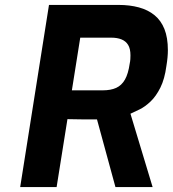

<svg xmlns="http://www.w3.org/2000/svg" viewBox="-20 -760 702 780"><path d="M62 0 179 -740H462Q507 -740 544 -730Q581 -720 607.5 -698.5Q634 -677 648 -642Q662 -607 662 -556Q662 -542 660.5 -526Q659 -510 656 -492Q649 -439 631.5 -404Q614 -369 592 -348Q570 -327 548 -316Q526 -305 510 -298L600 0H449L374 -275Q362 -275 346.5 -275Q331 -275 314.5 -275Q298 -275 282.5 -275.5Q267 -276 254 -276L210 0ZM272 -393H397Q430 -393 452 -403Q474 -413 487.5 -436.5Q501 -460 507 -502Q509 -511 509.5 -519.5Q510 -528 510 -535Q510 -562 500.5 -577.5Q491 -593 473.5 -600Q456 -607 432 -607H306Z"/></svg>

Font: Exo Thin
Style: Bold Italic
Weight: 700
Italic angle: -9°
Version: Version 2.000